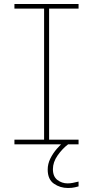

<svg xmlns="http://www.w3.org/2000/svg" viewBox="-20 -720 464 958"><path d="M319 218Q280 218 249 196.5Q218 175 218 126Q218 98 231 71.5Q244 45 264 22Q284 -1 305 -18L320 0Q291 22 267.5 55.5Q244 89 244 124Q244 161 266.5 178Q289 195 317 195Q330 195 343 192.5Q356 190 372 186V210Q368 211 354 214.5Q340 218 319 218ZM52 0V-23H200V-677H52V-700H372V-677H225V-23H372V0Z"/></svg>

Font: MuseoModerno Thin Thin
Style: Regular
Weight: 250
Version: Version 1.003